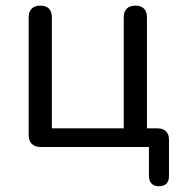

<svg xmlns="http://www.w3.org/2000/svg" viewBox="-20 -513 638 670"><path d="M534.7 136.9Q518.2 136.9 508.9 127.7Q499.7 118.5 499.7 100.5V0H122.4Q101.9 0 91 -11Q80 -21.9 80 -42.4V-452Q80 -472.9 90.7 -483.1Q101.3 -493.3 120.7 -493.3Q140.1 -493.3 150.6 -483.1Q161 -472.9 161 -452V-65.1H411.8V-452Q411.8 -472.9 422.5 -483.1Q433.2 -493.3 452.6 -493.3Q472 -493.3 482.4 -483.1Q492.8 -472.9 492.8 -452V-27.3L455.5 -65.1H529.2Q548.7 -65.1 559.2 -54.9Q569.7 -44.6 569.7 -25.1V100.5Q569.7 136.9 534.7 136.9Z"/></svg>

Font: Nunito ExtraLight
Style: Regular
Weight: 200
Designer: Vernon Adams
Foundry: Vernon Adams
Version: Version 3.602